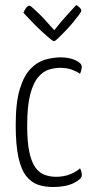

<svg xmlns="http://www.w3.org/2000/svg" viewBox="-20 -740 377 770"><path d="M193 10Q160 10 133 1Q106 -8 85.5 -33.5Q65 -59 54 -108.5Q43 -158 43 -239Q43 -329 59.5 -383Q76 -437 103 -464.5Q130 -492 162 -501Q194 -510 224 -510Q257 -510 282.5 -498.5Q308 -487 308 -472Q308 -467 306 -459Q304 -451 301 -444Q289 -453 268.5 -460.5Q248 -468 221 -468Q200 -468 176.5 -461Q153 -454 133 -430.5Q113 -407 101 -360.5Q89 -314 89 -236Q89 -171 97.5 -131Q106 -91 121 -69.5Q136 -48 157.5 -39.5Q179 -31 205 -31Q238 -31 263.5 -42Q289 -53 301 -65Q305 -57 306.5 -50.5Q308 -44 308 -37Q308 -22 276 -6Q244 10 193 10ZM197 -575Q192 -575 179 -586Q166 -597 148.5 -613Q131 -629 114.5 -646Q98 -663 87 -675Q76 -687 74 -689Q76 -695 83 -706Q90 -717 99 -717Q102 -717 113 -707Q124 -697 138.5 -683Q153 -669 166 -654Q179 -639 188.5 -629Q198 -619 198 -619Q218 -645 238.5 -668Q259 -691 272.5 -705.5Q286 -720 286 -720Q294 -715 300 -709Q306 -703 306 -696Q306 -693 296 -679.5Q286 -666 271.5 -648.5Q257 -631 241 -614.5Q225 -598 213 -586.5Q201 -575 197 -575Z"/></svg>

Font: Yanone Kaffeesatz ExtraLight Light
Style: Regular
Weight: 300
Version: Version 2.003